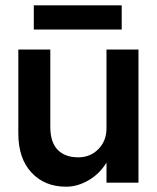

<svg xmlns="http://www.w3.org/2000/svg" viewBox="-20 -686 589 721"><path d="M106.9 -666H437V-575.2H106.9ZM168.9 -210Q168.9 -151.9 196.5 -123.5Q224.1 -95.2 273.9 -95.2Q319.3 -95.2 349.6 -126.2Q379.9 -157.2 379.9 -204.1V-500H500V0H379.9V-75.2Q353.5 -32.7 312.3 -8.8Q271 15.1 228 15.1Q147.9 15.1 98.4 -37.8Q48.8 -90.8 48.8 -185.1V-500H168.9Z"/></svg>

Font: Overused Grotesk SemiBold
Style: Regular
Weight: 600
Version: Version 0.002